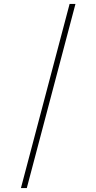

<svg xmlns="http://www.w3.org/2000/svg" viewBox="-20 -820 490 982"><path d="M366 -800 117 142H87L336 -800Z"/></svg>

Font: League Mono Condensed Thin
Style: Regular
Weight: 100
Width: 1
Designer: Tyler Finck
Foundry: The League of Moveable Type / Tyler Finck
Version: Version 2.210